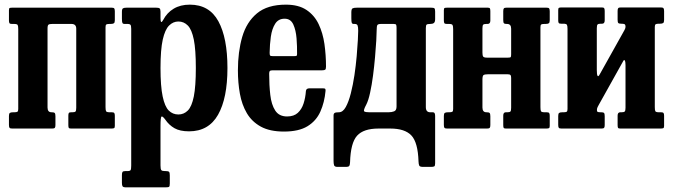

<svg xmlns="http://www.w3.org/2000/svg" viewBox="-20 -553 2895 826"><path d="M184.5 -90.5Q184.5 -70 201.5 -70H203Q212 -70 215.2 -67Q218.5 -64 218.5 -53V-15Q218.5 -6 215.8 -3Q213 0 204.5 0H32.5Q23.5 0 21 -3.2Q18.5 -6.5 18.5 -16V-54Q18.5 -64.5 22.5 -67.2Q26.5 -70 36.5 -70H41.5Q51 -70 54.8 -72.2Q58.5 -74.5 58.5 -84V-427.5Q58.5 -441 56 -445.5Q53.5 -450 40.5 -450H31.5Q23 -450 20.8 -453.2Q18.5 -456.5 18.5 -465V-509Q18.5 -517.5 22 -518.8Q25.5 -520 34 -520H460Q469 -520 471.5 -516.8Q474 -513.5 474 -504V-466Q474 -455.5 469.8 -452.8Q465.5 -450 456 -450H451Q441 -450 437.5 -447.8Q434 -445.5 434 -436V-92.5Q434 -79.5 436.2 -74.8Q438.5 -70 452 -70H461Q469 -70 471.5 -66.8Q474 -63.5 474 -55V-11Q474 -3 470.2 -1.5Q466.5 0 458.5 0H285Q277 0 275.5 -3.8Q274 -7.5 274 -15.5V-55.5Q274 -64 276.2 -67Q278.5 -70 286 -70H291.5Q301.5 -70 304.8 -73.2Q308 -76.5 308 -89.5V-429.5Q308 -450 287.5 -450H205Q193 -450 188.8 -447Q184.5 -444 184.5 -430.5Z M504.5 -472V-502Q504.5 -514.5 509.2 -517.2Q514 -520 525 -520H651Q662.5 -520 666.5 -517Q670.5 -514 670.5 -502.5V-475.5Q670.5 -446 682 -467Q698 -498 727 -515.5Q756 -533 796.5 -533Q880.5 -533 919.5 -461.5Q958.5 -390 958.5 -260.5Q958.5 -130.5 918 -59.2Q877.5 12 793.5 12Q754 12 730.5 -1.5Q707 -15 691 -38.5Q679.5 -54 675 -51.5Q670.5 -49 670.5 -10V159Q670.5 174.5 674 178.8Q677.5 183 689.5 183H693Q704 183 707.2 186.2Q710.5 189.5 710.5 201V236Q710.5 248 707.5 250.5Q704.5 253 692.5 253H522.5Q510.5 253 507.5 248.8Q504.5 244.5 504.5 234V200.5Q504.5 190.5 507 186.8Q509.5 183 519.5 183H528.5Q539.5 183 542 178.5Q544.5 174 544.5 159V-429Q544.5 -443.5 540.8 -446.8Q537 -450 530.5 -450H515Q509 -450 506.8 -454.2Q504.5 -458.5 504.5 -472ZM670.5 -260.5Q670.5 -181.5 679.8 -138Q689 -94.5 706 -77.5Q723 -60.5 747.5 -60.5Q771 -60.5 788 -77.5Q805 -94.5 813.8 -138Q822.5 -181.5 822.5 -260.5Q822.5 -339.5 813.8 -382.8Q805 -426 788 -443.2Q771 -460.5 747.5 -460.5Q725 -460.5 707.5 -443.2Q690 -426 680.2 -382.8Q670.5 -339.5 670.5 -260.5Z M1003.5 -250Q1003.5 -330 1022 -394Q1040.5 -458 1085.5 -495.5Q1130.5 -533 1210 -533Q1264.5 -533 1298.5 -510.2Q1332.5 -487.5 1350.8 -449.2Q1369 -411 1375.8 -363.5Q1382.5 -316 1382.5 -266.5Q1382.5 -256 1379 -253.2Q1375.5 -250.5 1365 -250.5H1153Q1144 -250.5 1141 -247.5Q1138 -244.5 1138 -236Q1138 -186.5 1142.8 -144.8Q1147.5 -103 1164 -77.5Q1180.5 -52 1215 -52Q1244.5 -52 1261.2 -67.5Q1278 -83 1286 -107.8Q1294 -132.5 1296 -161Q1297 -173 1311 -173H1369Q1377.5 -173 1379.2 -170.5Q1381 -168 1380.5 -162Q1376 -112.5 1358.2 -72.8Q1340.5 -33 1303 -10Q1265.5 13 1201.5 13Q1141 13 1102.2 -8.2Q1063.5 -29.5 1042 -66Q1020.5 -102.5 1012 -150Q1003.5 -197.5 1003.5 -250ZM1154 -311.5H1244Q1254 -311.5 1256 -313Q1258 -314.5 1258 -321Q1258.5 -352.5 1255.8 -387.8Q1253 -423 1241.8 -447.8Q1230.5 -472.5 1204.5 -472.5Q1177.5 -472.5 1163.8 -450.8Q1150 -429 1145.2 -395.2Q1140.5 -361.5 1140 -326Q1140 -317.5 1141.8 -314.5Q1143.5 -311.5 1154 -311.5Z M1812 -432V-92Q1812 -70 1831 -70H1841Q1848 -70 1850 -65.5Q1852 -61 1852 -54V149.5Q1852 160.5 1848.2 162.8Q1844.5 165 1833 165H1800Q1786 165 1783.5 159.2Q1781 153.5 1780.5 141.5Q1778 60 1750 30Q1722 0 1659 0H1608.5Q1544 0 1516.2 30.8Q1488.5 61.5 1486 144.5Q1485.5 156 1482.8 160.5Q1480 165 1467 165H1432Q1419.5 165 1417.2 157.8Q1415 150.5 1415 139.5V-56Q1415 -64 1419.5 -67Q1424 -70 1438 -70Q1455 -70 1467.5 -92.5Q1480 -115 1489.2 -151.2Q1498.5 -187.5 1504.8 -229.5Q1511 -271.5 1514.5 -311.2Q1518 -351 1519.5 -380.5Q1521 -410 1521 -420.5Q1521 -437.5 1518.2 -443.8Q1515.5 -450 1506 -450H1502Q1495.5 -450 1493.5 -454.5Q1491.5 -459 1491.5 -475V-500Q1491.5 -514.5 1497.2 -517.2Q1503 -520 1516.5 -520H1834Q1845.5 -520 1848.8 -517.2Q1852 -514.5 1852 -503V-471Q1852 -458 1846.5 -454Q1841 -450 1831.5 -450H1831Q1819 -450 1815.5 -447.2Q1812 -444.5 1812 -432ZM1619.5 -450Q1606.5 -450 1603.5 -445.2Q1600.5 -440.5 1600.5 -424Q1600.5 -410 1598.8 -378.8Q1597 -347.5 1593.5 -307.8Q1590 -268 1584.8 -227.8Q1579.5 -187.5 1572.2 -154.2Q1565 -121 1556 -103.5Q1542 -77.5 1547 -73.8Q1552 -70 1568.5 -70H1652Q1665 -70 1675.5 -74Q1686 -78 1686 -95V-433Q1686 -443 1684.2 -446.5Q1682.5 -450 1673.5 -450Z M2305 -92.5Q2305 -79.5 2307.2 -74.8Q2309.5 -70 2323 -70H2332Q2340 -70 2342.5 -66.8Q2345 -63.5 2345 -55V-11Q2345 -3 2341.2 -1.5Q2337.5 0 2329.5 0H2156Q2148 0 2146.5 -3.8Q2145 -7.5 2145 -15.5V-55.5Q2145 -70 2156 -70H2162.5Q2172.5 -70 2175.8 -73.2Q2179 -76.5 2179 -89.5V-218Q2179 -227 2176 -230.2Q2173 -233.5 2163.5 -233.5H2080Q2065 -233.5 2060.2 -230Q2055.5 -226.5 2055.5 -210.5V-90.5Q2055.5 -70 2072.5 -70H2074Q2083 -70 2086.2 -67Q2089.5 -64 2089.5 -53V-15Q2089.5 -6 2086.8 -3Q2084 0 2075.5 0H1903.5Q1894.5 0 1892 -3.2Q1889.5 -6.5 1889.5 -16V-54Q1889.5 -64.5 1893.5 -67.2Q1897.5 -70 1907.5 -70H1912.5Q1922 -70 1925.8 -72.2Q1929.5 -74.5 1929.5 -84V-427.5Q1929.5 -440.5 1927 -445.2Q1924.5 -450 1911.5 -450H1902.5Q1894 -450 1891.8 -453.2Q1889.5 -456.5 1889.5 -465V-509Q1889.5 -517.5 1893 -518.8Q1896.5 -520 1905 -520H2078.5Q2086 -520 2087.8 -516.5Q2089.5 -513 2089.5 -504.5V-464.5Q2089.5 -450 2077.5 -450H2072Q2062 -450 2058.8 -446.8Q2055.5 -443.5 2055.5 -430.5V-326.5Q2055.5 -314 2058.8 -309.5Q2062 -305 2075.5 -305H2164Q2175 -305 2177 -307Q2179 -309 2179 -320V-429.5Q2179 -450 2161.5 -450H2159.5Q2151 -450 2148 -453Q2145 -456 2145 -467V-505Q2145 -514 2147.8 -517Q2150.5 -520 2159 -520H2331Q2340 -520 2342.5 -516.8Q2345 -513.5 2345 -504V-466Q2345 -455.5 2340.8 -452.8Q2336.5 -450 2327 -450H2322Q2312 -450 2308.5 -447.8Q2305 -445.5 2305 -436Z M2797 -92.5Q2797 -79.5 2799.2 -74.8Q2801.5 -70 2815 -70H2824Q2832 -70 2834.5 -66.8Q2837 -63.5 2837 -55V-11Q2837 -3 2833.2 -1.5Q2829.5 0 2821.5 0H2648Q2640 0 2638.5 -3.8Q2637 -7.5 2637 -15.5V-55.5Q2637 -70 2648.5 -70H2654.5Q2664 -70 2667.5 -73.2Q2671 -76.5 2671 -89.5V-272.5Q2671 -287 2668 -292.5Q2665 -298 2661 -290L2556 -102Q2554 -98.5 2551 -92.5Q2548 -86.5 2548 -80Q2548 -72.5 2552.2 -71.2Q2556.5 -70 2565 -70H2566.5Q2575.5 -70 2578.5 -67Q2581.5 -64 2581.5 -53V-15Q2581.5 -6 2578.8 -3Q2576 0 2567.5 0H2395.5Q2386.5 0 2384 -3.2Q2381.5 -6.5 2381.5 -16V-54Q2381.5 -64.5 2385.5 -67.2Q2389.5 -70 2399.5 -70H2404.5Q2414 -70 2417.8 -72.2Q2421.5 -74.5 2421.5 -84V-428.5Q2421.5 -441.5 2419 -446.2Q2416.5 -451 2403.5 -451H2394.5Q2386 -451 2383.8 -454Q2381.5 -457 2381.5 -466V-510Q2381.5 -518 2385 -519.5Q2388.5 -521 2397 -521H2569.5Q2577.5 -521 2579.5 -517.2Q2581.5 -513.5 2581.5 -505.5V-465.5Q2581.5 -451 2570.5 -451H2564.5Q2554.5 -451 2551 -447.8Q2547.5 -444.5 2547.5 -431.5V-251.5Q2547.5 -232 2550.8 -226.8Q2554 -221.5 2560 -233L2666.5 -423.5Q2671 -432 2671 -437Q2671 -447 2666.8 -449Q2662.5 -451 2653.5 -451H2652Q2643 -451 2640 -454Q2637 -457 2637 -468V-506Q2637 -515 2639.8 -518Q2642.5 -521 2651 -521H2823Q2832 -521 2834.5 -517.5Q2837 -514 2837 -505V-467Q2837 -456.5 2832.8 -453.8Q2828.5 -451 2819 -451H2814Q2804 -451 2800.5 -448.5Q2797 -446 2797 -437Z"/></svg>

Font: Besley* Condensed Semi
Style: Regular
Weight: 600
Width: 3
Designer: Owen Earl
Foundry: indestructible type*
Version: Version 3.000; ttfautohint (v1.8.3)